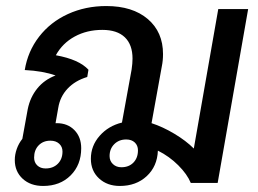

<svg xmlns="http://www.w3.org/2000/svg" viewBox="-20 -606 855 636"><path d="M802 -576 701 0H612Q600 -29 570.5 -58.5Q541 -88 503 -107Q501 -55 466 -22.5Q431 10 377 10Q335 10 308 -15Q281 -40 281 -80Q281 -123 310 -156Q339 -189 384 -200L416 -376Q419 -396 419 -412Q419 -458 393.5 -482.5Q368 -507 319 -507Q268 -507 227.5 -485Q187 -463 165 -423Q242 -409 273 -375L269 -351Q229 -339 204 -312.5Q179 -286 173 -249L164 -198H168Q204 -198 226.5 -175Q249 -152 249 -115Q249 -60 214 -25Q179 10 123 10Q81 10 55 -14Q29 -38 29 -76Q29 -94 35.5 -112.5Q42 -131 54 -146L72 -245Q80 -284 103.5 -313Q127 -342 164 -356Q122 -371 62 -374Q72 -436 109.5 -484.5Q147 -533 205 -559.5Q263 -586 332 -586Q419 -586 469.5 -543Q520 -500 520 -427Q520 -405 516 -386L482 -198Q519 -186 557.5 -163Q596 -140 622 -114L703 -576ZM437 -108Q437 -124 426.5 -134Q416 -144 398 -144Q374 -144 358.5 -128.5Q343 -113 343 -89Q343 -73 354 -62.5Q365 -52 382 -52Q407 -52 422 -67.5Q437 -83 437 -108ZM147 -140Q123 -140 108 -124.5Q93 -109 93 -84Q93 -68 103.5 -58Q114 -48 131 -48Q156 -48 171.5 -63.5Q187 -79 187 -104Q187 -120 176 -130Q165 -140 147 -140Z"/></svg>

Font: Sarabun Medium
Style: Italic
Weight: 500
Italic angle: -10°
Designer: Suppakit Chalermlarp | Katatrad Co.,Ltd.
Foundry: Cadson Demak Co.,Ltd.
Version: Version 1.000; ttfautohint (v1.6)